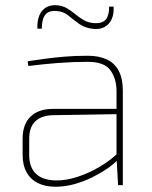

<svg xmlns="http://www.w3.org/2000/svg" viewBox="-20 -704 578 730"><path d="M314 -492Q355 -492 385 -478.5Q415 -465 431 -435.5Q447 -406 447 -358V0H429L423 -106V-112V-358Q423 -404 400 -436.5Q377 -469 313 -469Q259 -469 200 -464.5Q141 -460 88 -453L85 -471Q117 -476 150.5 -480.5Q184 -485 224 -488.5Q264 -492 314 -492ZM427 -290 426 -270 181 -266Q137 -265 114 -242.5Q91 -220 91 -177V-115Q91 -68 116.5 -43.5Q142 -19 191 -18Q230 -17 274.5 -31.5Q319 -46 360 -70.5Q401 -95 428 -122V-97Q414 -81 388.5 -63.5Q363 -46 331 -30Q299 -14 263 -4Q227 6 191 6Q152 6 124 -8Q96 -22 81 -49Q66 -76 66 -115V-177Q66 -231 96 -260.5Q126 -290 181 -290ZM197 -684Q219 -682 235.5 -672Q252 -662 267 -649.5Q282 -637 298.5 -627.5Q315 -618 337 -616Q368 -614 381.5 -629Q395 -644 395 -679H412Q414 -636 393 -613.5Q372 -591 337 -594Q304 -597 282 -612.5Q260 -628 241 -644Q222 -660 197 -662Q166 -665 152.5 -648.5Q139 -632 139 -595H122Q121 -626 130 -646.5Q139 -667 156.5 -676.5Q174 -686 197 -684Z"/></svg>

Font: Exo 2 Thin
Style: Regular
Weight: 250
Designer: Natanael Gama
Foundry: Natanael Gama
Version: Version 2.010